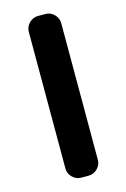

<svg xmlns="http://www.w3.org/2000/svg" viewBox="-115 -794 558 849"><g transform="rotate(-15 164.5 -370.0)"><path d="M148.4 0Q125 0 107.9 -17.1Q90.8 -34.2 90.8 -57.6V-682.6Q90.8 -706.1 107.9 -723.1Q125 -740.2 148.4 -740.2H181.6Q205.1 -740.2 222.2 -723.1Q239.3 -706.1 239.3 -682.6V-57.6Q239.3 -34.2 222.2 -17.1Q205.1 0 181.6 0Z"/></g></svg>

Font: Gen Jyuu Gothic Bold
Style: Bold
Weight: 700
Designer: [Source Han Sans]
Ryoko NISHIZUKA  (kana & ideographs); Paul D. Hunt (Latin, Greek & Cyrillic); Wenlong ZHANG  (bopomofo
Version: Version 1.002.20150607